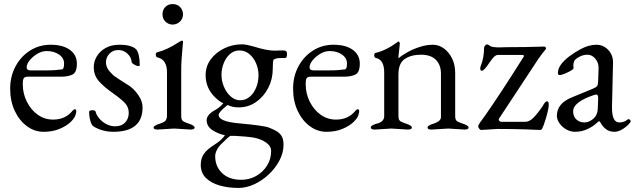

<svg xmlns="http://www.w3.org/2000/svg" viewBox="-20 -634 3122 944"><path d="M352 -71Q348 -54 327 -34Q306 -14 272 0Q238 14 194 14Q150 14 112.5 -13.5Q75 -41 52.5 -89Q30 -137 30 -198Q30 -259 56.5 -308Q83 -357 128 -385.5Q173 -414 229 -414Q289 -414 323.5 -389Q358 -364 358 -321Q358 -278 336.5 -267.5Q315 -257 281 -257H117Q103 -257 97.5 -250.5Q92 -244 92 -220Q92 -174 112 -134Q132 -94 165.5 -70Q199 -46 241 -46Q302 -46 337 -90Q344 -97 348 -97Q355 -97 355 -87Q355 -80 352 -71ZM111 -303Q111 -288 130 -288H212Q235 -288 253.5 -289.5Q272 -291 285 -293Q295 -294 295 -322Q295 -349 270 -366Q245 -383 210 -383Q186 -383 163.5 -369.5Q141 -356 126 -337.5Q111 -319 111 -303Z M681 -106Q681 14 537 14Q500 14 468 1.5Q436 -11 431 -22Q419 -47 418 -83Q418 -92 434 -92Q449 -92 450 -85Q454 -68 468.5 -51Q483 -34 503.5 -23.5Q524 -13 546 -13Q578 -13 595.5 -32Q613 -51 613 -79Q613 -107 595 -126.5Q577 -146 535 -176Q492 -206 466.5 -234.5Q441 -263 441 -304Q441 -332 456 -357Q471 -382 499 -398Q527 -414 567 -414Q627 -414 650 -391Q667 -369 667 -313Q667 -309 660 -309Q653 -309 640 -316.5Q627 -324 627 -330Q626 -352 607 -370Q588 -388 562 -388Q535 -388 518 -370Q501 -352 501 -328Q501 -304 518 -284Q535 -264 548 -256Q554 -252 563.5 -245.5Q573 -239 586 -231Q603 -221 614.5 -213Q626 -205 637 -194.5Q648 -184 661 -165Q681 -136 681 -106Z M880 -563Q879 -542 865 -528Q851 -514 829 -513Q807 -514 793 -528Q779 -542 779 -564Q779 -586 793 -600Q807 -614 829 -614Q851 -614 865 -600Q879 -586 880 -563ZM836 -2 755 3Q735 3 735 -7Q735 -16 763 -25Q792 -34 796 -44Q801 -54 801 -62V-279Q801 -341 754 -352Q746 -354 746 -365Q746 -376 753 -377Q801 -389 855 -424Q871 -434 873 -434Q880 -434 880 -429Q871 -338 871 -294V-62Q871 -42 883.5 -36Q896 -30 917 -23Q937 -15 937 -7Q937 3 917 3Z M1374 77Q1374 117 1354 155Q1334 193 1301.5 223.5Q1269 254 1230 272Q1191 290 1153 290Q1102 290 1060 278Q1018 266 992.5 241Q967 216 967 176Q967 145 982.5 122.5Q998 100 1035 77Q1070 55 1086 31Q1052 24 1024 5.5Q996 -13 996 -44Q996 -63 1019 -81Q1026 -87 1038 -93Q1065 -109 1078 -127Q1065 -130 1040 -153Q991 -199 991 -264Q991 -308 1016 -342Q1041 -376 1082 -396Q1123 -416 1169 -416Q1182 -416 1196.5 -413Q1211 -410 1228 -405Q1293 -385 1329 -385L1361 -386H1373Q1381 -386 1386 -383Q1391 -380 1391 -367Q1391 -349 1382 -349Q1346 -349 1340 -347L1332 -344Q1328 -342 1325 -341Q1321 -332 1321 -295Q1321 -245 1299 -202Q1277 -159 1239 -132.5Q1201 -106 1153 -106Q1122 -106 1099 -118Q1055 -83 1055 -69Q1055 -37 1151 -28Q1283 -16 1304 -6Q1319 0 1335.5 8.5Q1352 17 1363 32.5Q1374 48 1374 77ZM1069 -266Q1069 -236 1081 -207.5Q1093 -179 1114 -160Q1135 -141 1161 -141Q1187 -141 1207.5 -158Q1228 -175 1239.5 -203.5Q1251 -232 1251 -264Q1251 -296 1238.5 -324Q1226 -352 1205 -369Q1184 -386 1157 -386Q1131 -386 1111 -368.5Q1091 -351 1080 -323.5Q1069 -296 1069 -266ZM1038 134Q1038 185 1072.5 217.5Q1107 250 1166 250Q1206 250 1239 231.5Q1272 213 1292.5 181Q1313 149 1313 109Q1313 84 1288.5 67Q1264 50 1230 43Q1195 37 1135 34H1112Q1106 38 1093.5 49.5Q1081 61 1062 80Q1038 108 1038 134Z M1743 -71Q1739 -54 1718 -34Q1697 -14 1663 0Q1629 14 1585 14Q1541 14 1503.5 -13.5Q1466 -41 1443.5 -89Q1421 -137 1421 -198Q1421 -259 1447.5 -308Q1474 -357 1519 -385.5Q1564 -414 1620 -414Q1680 -414 1714.5 -389Q1749 -364 1749 -321Q1749 -278 1727.5 -267.5Q1706 -257 1672 -257H1508Q1494 -257 1488.5 -250.5Q1483 -244 1483 -220Q1483 -174 1503 -134Q1523 -94 1556.5 -70Q1590 -46 1632 -46Q1693 -46 1728 -90Q1735 -97 1739 -97Q1746 -97 1746 -87Q1746 -80 1743 -71ZM1502 -303Q1502 -288 1521 -288H1603Q1626 -288 1644.5 -289.5Q1663 -291 1676 -293Q1686 -294 1686 -322Q1686 -349 1661 -366Q1636 -383 1601 -383Q1577 -383 1554.5 -369.5Q1532 -356 1517 -337.5Q1502 -319 1502 -303Z M1904 -2 1823 3Q1803 3 1803 -7Q1803 -13 1811 -17.5Q1819 -22 1828 -25Q1837 -28 1839 -28Q1841 -28 1849 -32Q1857 -36 1859 -39Q1869 -49 1869 -62V-277Q1869 -341 1828 -349Q1820 -351 1820 -362Q1820 -373 1827 -374Q1879 -386 1937 -429Q1938 -430 1941 -430Q1943 -430 1946 -421L1939 -356Q1939 -349 1940 -348Q1959 -364 1986.5 -379Q2014 -394 2046 -404Q2078 -414 2108 -414Q2138 -414 2163 -395.5Q2188 -377 2203 -346Q2218 -315 2218 -275V-62Q2218 -42 2230.5 -36Q2243 -30 2264 -23Q2284 -15 2284 -7Q2284 3 2264 3L2184 -2L2102 3Q2082 3 2082 -7Q2082 -16 2105 -24Q2107 -24 2109 -25Q2143 -36 2147 -52Q2148 -54 2148 -57Q2148 -60 2148 -62V-272Q2148 -315 2123 -340Q2098 -365 2050 -365Q2001 -365 1970 -344Q1939 -323 1939 -268V-62Q1939 -42 1951.5 -36Q1964 -30 1985 -23Q2005 -15 2005 -7Q2005 3 1985 3Z M2425 0 2345 5Q2341 5 2336 -1.5Q2331 -8 2331 -14Q2331 -21 2368 -70Q2405 -123 2451.5 -194Q2498 -265 2554 -354Q2556 -356 2556 -359Q2556 -364 2545 -364H2428Q2414 -364 2398 -342Q2396 -339 2393.5 -335.5Q2391 -332 2387 -327Q2379 -315 2378 -314Q2375 -310 2371 -304.5Q2367 -299 2364 -296Q2354 -286 2349 -286Q2341 -286 2341 -299Q2341 -302 2343 -308Q2360 -350 2360 -398Q2360 -405 2365.5 -410.5Q2371 -416 2375 -416Q2380 -416 2388 -409Q2398 -401 2433 -401L2471 -402Q2566 -402 2657 -405Q2661 -405 2663.5 -400.5Q2666 -396 2664 -393Q2643 -368 2626 -343L2433 -50Q2432 -49 2432 -46Q2432 -42 2436.5 -38.5Q2441 -35 2445 -35H2562Q2582 -35 2601.5 -54Q2621 -73 2648 -112Q2660 -136 2670 -136Q2678 -136 2678 -118Q2678 -109 2674 -90.5Q2670 -72 2664 -52Q2658 -32 2652.5 -17.5Q2647 -3 2645 0Q2640 5 2636 5L2561 2Q2526 1 2491.5 0.5Q2457 0 2425 0Z M2909 -25Q2895 -12 2867.5 1Q2840 14 2807 14Q2785 14 2764.5 2.5Q2744 -9 2731 -27.5Q2718 -46 2718 -65Q2718 -125 2791 -155L2893 -197Q2912 -205 2916 -211Q2920 -217 2921 -237L2923 -299V-301Q2923 -327 2906.5 -346Q2890 -365 2869 -365Q2847 -365 2828 -354.5Q2809 -344 2804 -335Q2799 -325 2799 -314L2800 -300Q2800 -294 2786 -286Q2772 -278 2756 -271.5Q2740 -265 2733 -265Q2723 -265 2723 -274Q2723 -297 2739 -318Q2755 -339 2780.5 -358Q2806 -377 2834 -392Q2875 -414 2912 -414Q2947 -414 2971 -388Q2995 -362 2994 -325L2989 -109V-103Q2989 -32 3025 -32Q3049 -32 3065 -46Q3067 -48 3070 -48Q3074 -48 3077.5 -45Q3081 -42 3081 -37V-36Q3077 -28 3064 -16Q3051 -4 3034 5Q3017 14 3001 14Q2976 14 2959.5 1Q2943 -12 2936 -25Q2929 -38 2927 -38Q2922 -38 2909 -25ZM2798 -87Q2798 -61 2814 -46.5Q2830 -32 2853 -32Q2876 -32 2897 -50Q2918 -68 2919 -99L2921 -148V-153Q2921 -169 2912 -169Q2906 -169 2898 -166Q2798 -132 2798 -87Z"/></svg>

Font: Benne
Style: Regular
Weight: 400
Designer: John-Daniel Harrington
Version: Version 1.001